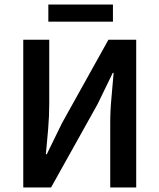

<svg xmlns="http://www.w3.org/2000/svg" viewBox="-20 -830 706 850"><path d="M83 0V-654H198V-370Q198 -315 193 -256.5Q188 -198 183 -147H187L255 -286L460 -654H583V0H468V-286Q468 -341 473.5 -398Q479 -455 483 -507H479L412 -369L206 0ZM194 -734V-810H480V-734Z"/></svg>

Font: Giro Semibold
Style: Regular
Weight: 600
Designer: Paul D. Hunt
Foundry: Adobe Systems Incorporated
Version: Version 1.000;PS 1.0;hotconv 1.0.88;makeotf.lib2.5.647800